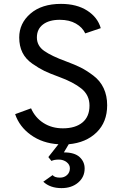

<svg xmlns="http://www.w3.org/2000/svg" viewBox="-20 -732 639 989"><path d="M297 237Q238 237 203 204L251 170Q261 183 289 183Q311 183 325.5 169.5Q340 156 340 135Q340 116 323 103Q306 90 283 90Q259 90 245 97L229 77L281 11Q199 6 139.5 -36.5Q80 -79 58 -144L140 -174Q161 -126 204 -98.5Q247 -71 304 -71Q368 -71 404.5 -101Q441 -131 441 -188Q441 -242 399.5 -275.5Q358 -309 284 -336Q237 -353 209 -366.5Q181 -380 146.5 -404Q112 -428 95.5 -461.5Q79 -495 79 -539Q79 -612 137 -662Q195 -712 294 -712Q375 -712 429 -677.5Q483 -643 499 -587L419 -560Q405 -591 371 -610.5Q337 -630 288 -630Q233 -630 201.5 -606Q170 -582 170 -539Q170 -496 208 -469.5Q246 -443 320 -416Q366 -399 396 -384Q426 -369 461 -342.5Q496 -316 514 -277.5Q532 -239 532 -190Q532 -103 477.5 -50Q423 3 334 11L309 53Q364 53 390 77Q416 101 416 136Q416 180 382.5 208.5Q349 237 297 237Z"/></svg>

Font: Overpass
Style: Regular
Weight: 400
Designer: Delve Withrington, Thomas Jockin
Foundry: Delve Fonts
Version: Version 3.000;DELV;Overpass